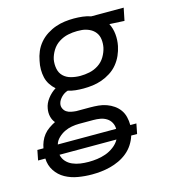

<svg xmlns="http://www.w3.org/2000/svg" viewBox="-170 -632 833 944"><g transform="rotate(-15 246.5 -160.0)"><path d="M182 222Q146 222 111 216Q76 210 47 194Q18 178 -0.5 150Q-19 122 -20 87H-57L-47 36H-16Q-13 19 -6 2Q1 -15 12.5 -29.5Q24 -44 40 -55Q56 -66 72 -74Q60 -88 55.5 -107.5Q51 -127 55 -148Q59 -173 76.5 -196Q94 -219 118 -234Q103 -247 92 -264Q81 -281 76.5 -300.5Q72 -320 72 -341.5Q72 -363 77 -385Q81 -408 90.5 -430.5Q100 -453 116.5 -472.5Q133 -492 155 -506Q177 -520 200 -528Q223 -536 246.5 -539Q270 -542 293 -542Q315 -542 337 -539.5Q359 -537 379 -530H544L531 -466L455 -470Q468 -445 471 -415Q474 -385 468 -355Q463 -331 453 -308.5Q443 -286 427 -266.5Q411 -247 389 -233Q367 -219 344 -211Q321 -203 297.5 -200Q274 -197 251 -197Q230 -197 210.5 -199Q191 -201 173 -207Q163 -204 155 -199Q147 -194 140 -187Q133 -180 128 -172Q123 -164 121 -155Q118 -142 123.5 -130Q129 -118 139 -111.5Q149 -105 161.5 -102.5Q174 -100 187 -99H257Q279 -99 300 -97Q321 -95 340.5 -88Q360 -81 376.5 -69.5Q393 -58 404.5 -42Q416 -26 421 -5.5Q426 15 426 36H457L447 87H417Q410 110 396.5 131Q383 152 363.5 168Q344 184 321.5 194.5Q299 205 275.5 211Q252 217 228.5 219.5Q205 222 182 222ZM252 -261Q275 -261 299 -266Q323 -271 344.5 -285Q366 -299 379 -321Q392 -343 397 -366Q401 -387 398.5 -407.5Q396 -428 384.5 -443Q373 -458 355 -466.5Q337 -475 317 -477L293 -478Q270 -478 246 -473Q222 -468 200 -454Q178 -440 164.5 -418Q151 -396 146 -373Q142 -349 146.5 -326Q151 -303 166.5 -288Q182 -273 205 -267Q228 -261 252 -261ZM57 36H354Q354 19 346 4Q338 -11 323.5 -20Q309 -29 292 -32Q275 -35 257 -35H184Q166 -35 146.5 -31.5Q127 -28 109.5 -19.5Q92 -11 77 3.5Q62 18 57 36ZM182 158Q204 158 226 155Q248 152 269.5 144.5Q291 137 311 122Q331 107 342 87H52Q56 107 69 121.5Q82 136 100.5 144Q119 152 139.5 155Q160 158 182 158Z"/></g></svg>

Font: Lode
Style: Italic
Weight: 400
Italic angle: -11°
Monospace: yes
Designer: Belleve Invis
Foundry: Belleve Invis
Version: Version 29.2.0; ttfautohint (v1.8.3)